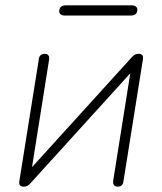

<svg xmlns="http://www.w3.org/2000/svg" viewBox="-20 -691 606 717"><path d="M52 -13 125 -470Q126 -480 132 -485Q138 -490 147 -490Q157 -490 161 -484Q165 -478 163 -466L94 -32H68L471 -476Q477 -483 483 -486.5Q489 -490 498 -490Q507 -490 511 -485.5Q515 -481 514 -471L441 -14Q440 -4 434.5 1Q429 6 420 6Q410 6 405.5 0Q401 -6 403 -18L472 -452H498L95 -8Q89 -1 83 2.5Q77 6 69 6Q59 6 55 1.5Q51 -3 52 -13ZM201 -649Q201 -659 207 -665Q213 -671 224 -671H472Q482 -671 487.5 -666.5Q493 -662 493 -655Q493 -645 487 -639Q481 -633 470 -633H222Q212 -633 206.5 -637.5Q201 -642 201 -649Z"/></svg>

Font: SN Pro Thin
Style: Italic
Weight: 200
Italic angle: -9°
Designer: Tobias Whetton
Foundry: Supernotes
Version: Version 1.003;Glyphs 3.3 (3324)